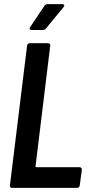

<svg xmlns="http://www.w3.org/2000/svg" viewBox="-20 -909 435 929"><path d="M133 -764H189C195 -764 200 -767 203 -772L287 -874C294 -882 291 -889 281 -889H211C205 -889 199 -887 195 -881L126 -778C120 -769 124 -764 133 -764ZM38 0H353C360 0 365 -5 366 -12L376 -88C376 -95 372 -100 365 -100H156C153 -100 151 -102 152 -105L223 -688C224 -695 220 -700 213 -700H124C117 -700 112 -695 111 -688L28 -12C27 -5 31 0 38 0Z"/></svg>

Font: Barlow Condensed SemiBold
Style: Italic
Weight: 600
Width: 3
Italic angle: -7°
Designer: Jeremy Tribby
Foundry: Tribby Type
Version: Version 1.422;hotconv 1.0.109;makeotfexe 2.5.65596